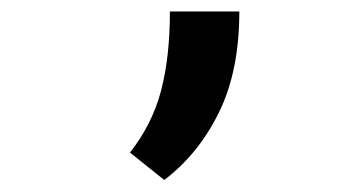

<svg xmlns="http://www.w3.org/2000/svg" viewBox="-20 -158 626 331"><path d="M263.2 152.3 204.1 105Q242.7 55.7 257.8 -2.2Q272.9 -60.1 272.9 -138.2H392.6Q392.6 -35.6 357.4 35.9Q322.3 107.4 263.2 152.3Z"/></svg>

Font: Cascadia Mono PL SemiBold
Style: Regular
Weight: 600
Monospace: yes
Designer: Aaron Bell
Foundry: Saja Typeworks
Version: Version 2404.023; ttfautohint (v1.8.4)